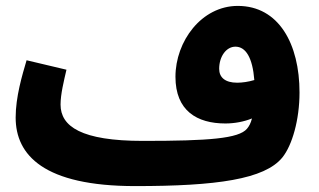

<svg xmlns="http://www.w3.org/2000/svg" viewBox="-20 -609 1081 650"><path d="M438 21C713 21 876 -2 936 -76C969 -117 994 -203 994 -296C994 -460 924 -589 785 -589C662 -589 574 -469 574 -349C574 -234 647 -191 743 -191C774 -191 806 -197 833 -208C829 -192 823 -181 816 -173C788 -140 688 -132 464 -132C255 -132 185 -181 185 -255C185 -290 196 -334 205 -373L70 -405C55 -354 33 -281 33 -211C33 -84 128 21 438 21ZM722 -376C722 -418 746 -451 777 -451C812 -451 835 -414 841 -338C821 -332 800 -329 783 -329C742 -329 722 -347 722 -376Z"/></svg>

Font: Noto Sans Arabic ExtBd
Style: Regular
Weight: 800
Designer: Monotype Design Team, Nadine Chahine, Nizar Qandah and Khaled Hosny
Foundry: Monotype Imaging Inc.
Version: Version 2.012